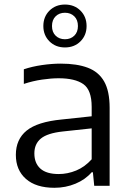

<svg xmlns="http://www.w3.org/2000/svg" viewBox="-20 -838 590 866"><path d="M225.5 9Q142.5 9 97 -31Q51.5 -71 51.5 -139.5Q51.5 -209.5 100.2 -249Q149 -288.5 258 -299L393.5 -313.5V-356Q393.5 -432 356 -458.5Q318.5 -485 244 -485Q211 -485 169.8 -479Q128.5 -473 87.5 -459.5V-525.5Q124.5 -538 169.2 -544.5Q214 -551 254 -551Q327 -551 376 -532.5Q425 -514 449.8 -470.5Q474.5 -427 474.5 -351.5V0H405L399 -61H393.5Q365 -28 320.5 -9.5Q276 9 225.5 9ZM135 -146Q135 -102 162.2 -77.5Q189.5 -53 245 -53Q285 -53 323.8 -69Q362.5 -85 393.5 -119.5V-259L263.5 -245Q194 -237.5 164.5 -213.2Q135 -189 135 -146ZM273 -624Q230.5 -624 203 -651.5Q175.5 -679 175.5 -720.5Q175.5 -762.5 203 -790Q230.5 -817.5 273 -817.5Q315.5 -817.5 343 -790Q370.5 -762.5 370.5 -720.5Q370.5 -679 343 -651.5Q315.5 -624 273 -624ZM273 -661Q298.5 -661 315 -677Q331.5 -693 331.5 -720.5Q331.5 -748.5 315 -764.5Q298.5 -780.5 273 -780.5Q247.5 -780.5 231 -764.5Q214.5 -748.5 214.5 -720.5Q214.5 -693 231 -677Q247.5 -661 273 -661Z"/></svg>

Font: Encode Sans SemiExpanded SemiExpanded
Style: Regular
Weight: 400
Width: 6
Designer: Multiple Designers
Foundry: Impallari Type
Version: Version 3.000; ttfautohint (v1.8.3) -l 8 -r 50 -G 200 -x 14 